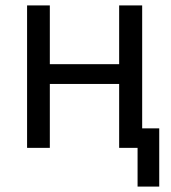

<svg xmlns="http://www.w3.org/2000/svg" viewBox="-20 -542 633 709"><path d="M505 -522V-68H568V147H488V4H420V-232H164V4H80V-522H164V-305H420V-522Z"/></svg>

Font: Repo Regular
Style: Regular
Weight: 400
Designer: Stefan Peev
Foundry: Context Ltd
Version: Version 1.502